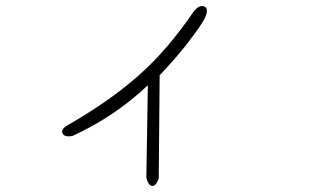

<svg xmlns="http://www.w3.org/2000/svg" viewBox="-20 -552 1040 635"><path d="M505 38Q496 63 484 63Q471 63 464 36L469 -270Q414 -218 351.5 -176Q289 -134 219 -102Q192 -98 187 -111Q180 -124 204 -138Q270 -176 328.5 -216.5Q387 -257 438 -302Q488 -346 534 -400Q580 -454 622 -516Q640 -536 654 -531Q668 -527 663 -507Q661 -497 649.5 -478Q638 -459 616 -430Q595 -401 568 -369.5Q541 -338 508 -303Z"/></svg>

Font: Yomogi
Style: Regular
Weight: 400
Designer: satsuyako
Foundry: satsuyako
Version: Version 3.100